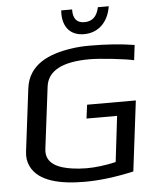

<svg xmlns="http://www.w3.org/2000/svg" viewBox="-58 -892 744 950"><g transform="rotate(-5 314.5 -417.5)"><path d="M620 -568 629 -643C561 -654 487 -659 407 -659C374 -659 342 -657 312 -652C206 -636 100 -594 86 -473L48 -166C44 -137 48 -112 59 -90C96 -13 204 10 325 10C398 10 479 0 568 -20L611 -369H369L360 -301H512L485 -74C432 -62 384 -56 339 -56C314 -56 291 -58 269 -61C205 -70 135 -94 144 -168L182 -474C191 -553 265 -592 401 -592C454 -592 579 -578 620 -568ZM518 -845H464C455 -800 431 -777 392 -777C353 -777 335 -800 336 -845H282C276 -771 310 -718 385 -718C459 -718 507 -771 518 -845Z"/></g></svg>

Font: Gamestation Display
Style: Italic
Weight: 400
Designer: Jonas Hecksher
Foundry: Jonas Hecksher, Playtypeª, e-types AS
Version: Version 1.003